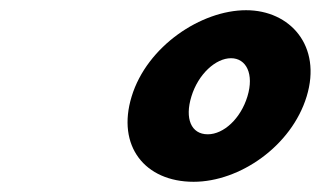

<svg xmlns="http://www.w3.org/2000/svg" viewBox="-20 -860 628 376"><path d="M237.8 -671C208.1 -574 263.7 -504 359.2 -504C449.5 -504 550.9 -574 580.5 -671C610.8 -770 548.2 -840 461.9 -840C374.4 -840 268 -770 237.8 -671ZM354.8 -671C368.2 -715 402.5 -746 432.4 -746C462.3 -746 478 -715 464.5 -671C451.4 -628 418.2 -597 386.9 -597C354.1 -597 341.6 -628 354.8 -671Z"/></svg>

Font: Hussar
Style: BdSuprConOblThree
Weight: 700
Foundry: Cannot Into Space Fonts
Version: Version 2.00